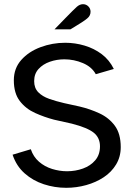

<svg xmlns="http://www.w3.org/2000/svg" viewBox="-20 -884 636 916"><path d="M296 12Q241 12 189 -5Q137 -22 97.5 -57Q58 -92 40 -146L127 -172Q139 -136 166 -112.5Q193 -89 228.5 -78Q264 -67 300 -67Q340 -67 376 -80Q412 -93 434.5 -119.5Q457 -146 457 -186Q457 -227 427 -251Q397 -275 323 -294L238 -313Q192 -325 147.5 -345Q103 -365 74.5 -402Q46 -439 46 -501Q46 -558 81.5 -598Q117 -638 173.5 -659Q230 -680 291 -680Q338 -680 383.5 -666.5Q429 -653 465.5 -625.5Q502 -598 523 -555L437 -530Q418 -565 375.5 -583Q333 -601 287 -601Q251 -601 218 -589.5Q185 -578 164 -555Q143 -532 143 -497Q143 -464 162.5 -444Q182 -424 214.5 -412.5Q247 -401 286 -392L359 -376Q410 -364 455 -343Q500 -322 528 -284Q556 -246 556 -182Q556 -136 534 -99.5Q512 -63 475 -38.5Q438 -14 391.5 -1Q345 12 296 12ZM240 -744Q243 -747 257.5 -762Q272 -777 290.5 -796Q309 -815 325 -831Q341 -847 347 -852Q361 -864 376 -864Q391 -864 401.5 -853.5Q412 -843 412 -828Q412 -809 396 -796Q388 -789 369.5 -777Q351 -765 335 -755.5Q319 -746 316 -744Z"/></svg>

Font: Atkinson Hyperlegible
Style: Regular
Weight: 400
Designer: Elliott Scott, Megan Eiswerth, Linus Boman, Theodore Petrosky
Foundry: Braille Institute
Version: Version 1.006; ttfautohint (v1.8.3)